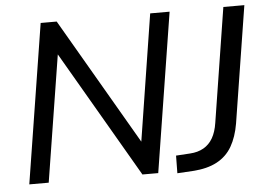

<svg xmlns="http://www.w3.org/2000/svg" viewBox="-51 -772 1173 847"><g transform="rotate(-5 536.0 -348.5)"><path d="M46 0 158 -705H229L572 -115H550L643 -705H729L617 0H547L204 -590H226L132 0ZM701 8 702 -70 765 -74Q799 -76 824.5 -90.5Q850 -105 865.5 -132Q881 -159 887 -199L967 -705H1060L978 -188Q968 -129 944 -87.5Q920 -46 877 -23Q834 0 769 4Z"/></g></svg>

Font: Nunito Sans 12pt ExtraLight 12pt Medium
Style: Italic
Weight: 500
Italic angle: -9°
Version: Version 3.101;gftools[0.9.27]